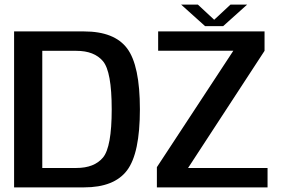

<svg xmlns="http://www.w3.org/2000/svg" viewBox="-20 -811 1228 831"><path d="M41 0H343.5Q474.5 0 530 -73.8Q585.5 -147.5 585.5 -338Q585.5 -528 530.2 -601.5Q475 -675 343.5 -675H41ZM163 -84V-591H310.5Q388 -591 425.8 -546Q463.5 -501 463.5 -338Q463.5 -174.5 425.8 -129.2Q388 -84 310.5 -84ZM659 0H1138V-84H794L1125 -591V-675H664.5V-591.5H990L659 -87.5ZM867.5 -698H946L1049.5 -791H977.5L907 -725.5L836.5 -791H764Z"/></svg>

Font: Anybody Thin Medium
Style: Regular
Weight: 500
Version: Version 1.113;gftools[0.9.25]